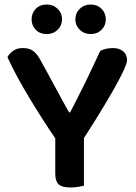

<svg xmlns="http://www.w3.org/2000/svg" viewBox="-20 -824 602 851"><path d="M543 -557Q543 -546 532 -520.5Q521 -495 498 -453Q475 -411 439 -351Q403 -291 352 -212V-1Q344 1 327.5 4Q311 7 293 7Q255 7 240 -7Q225 -21 225 -53V-211Q198 -250 168 -297Q138 -344 109 -392Q80 -440 55 -486.5Q30 -533 13 -571Q21 -586 38 -598.5Q55 -611 81 -611Q110 -611 127.5 -598Q145 -585 162 -553Q170 -539 187.5 -506.5Q205 -474 224.5 -438Q244 -402 261.5 -370Q279 -338 286 -326H291Q310 -363 327 -396.5Q344 -430 360 -462.5Q376 -495 391.5 -528.5Q407 -562 424 -598Q436 -605 451.5 -608Q467 -611 481 -611Q508 -611 525.5 -597Q543 -583 543 -557ZM255 -738Q255 -711 235.5 -692Q216 -673 187 -673Q157 -673 138.5 -692Q120 -711 120 -738Q120 -766 138.5 -785Q157 -804 187 -804Q216 -804 235.5 -785Q255 -766 255 -738ZM449 -738Q449 -711 430 -692Q411 -673 382 -673Q353 -673 333.5 -692Q314 -711 314 -738Q314 -766 333.5 -785Q353 -804 382 -804Q411 -804 430 -785Q449 -766 449 -738Z"/></svg>

Font: Baloo Bhai 2 SemiBold
Style: Regular
Weight: 600
Designer: Supriya Tembe, Noopur Datye and Ek Type
Foundry: Ek Type
Version: Version 1.640;PS 1.000;hotconv 16.6.51;makeotf.lib2.5.65220;